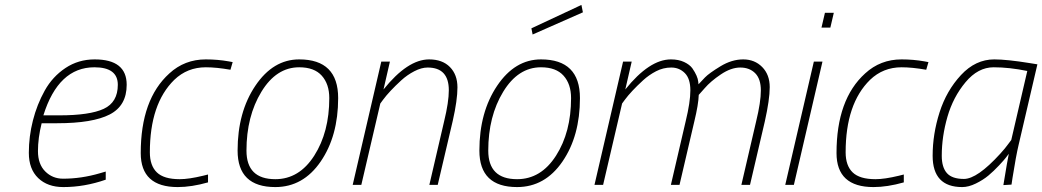

<svg xmlns="http://www.w3.org/2000/svg" viewBox="-20 -750 4229 779"><path d="M236 -25Q310 -25 385 -47L409 -54V-21Q323 9 237 9Q173 9 135 -27.5Q97 -64 97 -130Q97 -196 113.5 -261Q130 -326 161.5 -382.5Q193 -439 245.5 -474Q298 -509 364 -509Q494 -509 494 -406Q494 -321 425 -285.5Q356 -250 212 -250H149Q134 -190 134 -137Q134 -84 163.5 -54.5Q193 -25 236 -25ZM221 -282Q344 -282 401 -308.5Q458 -335 458 -406Q458 -477 363 -477Q217 -477 156 -282Z M815 -509Q863 -509 908 -501L924 -498L915 -467Q858 -477 815 -477Q740 -477 687 -426Q588 -329 588 -132Q588 -78 616.5 -50.5Q645 -23 709 -23Q746 -23 804 -37L824 -42V-10Q757 9 701 9Q551 9 551 -129Q551 -347 667 -452Q729 -509 815 -509Z M1194 -509Q1352 -509 1352 -352Q1352 -198 1281 -94.5Q1210 9 1097 9Q944 9 944 -139Q944 -295 1016 -402Q1088 -509 1194 -509ZM1097 -23Q1194 -23 1255 -118.5Q1316 -214 1316 -352Q1316 -409 1285.5 -443Q1255 -477 1194 -477Q1101 -477 1040.5 -377.5Q980 -278 980 -139Q980 -23 1097 -23Z M1536 -387Q1634 -509 1721 -509Q1775 -509 1805.5 -478Q1836 -447 1836 -395.5Q1836 -344 1817 -260L1756 0H1722L1782 -258Q1801 -336 1801 -384Q1801 -476 1715 -476Q1690 -476 1661 -461Q1632 -446 1608 -424Q1559 -379 1534 -345L1523 -330L1446 0H1411L1527 -500H1562Z M2175 -509Q2333 -509 2333 -352Q2333 -198 2262 -94.5Q2191 9 2078 9Q1925 9 1925 -139Q1925 -295 1997 -402Q2069 -509 2175 -509ZM2078 -23Q2175 -23 2236 -118.5Q2297 -214 2297 -352Q2297 -409 2266.5 -443Q2236 -477 2175 -477Q2082 -477 2021.5 -377.5Q1961 -278 1961 -139Q1961 -23 2078 -23ZM2141 -610 2136 -635 2339 -730 2345 -700Z M2517 -387Q2615 -509 2702 -509Q2733 -509 2755.5 -498.5Q2778 -488 2789 -473Q2811 -441 2813 -418L2814 -408Q2824 -419 2840.5 -436Q2857 -453 2903 -481Q2949 -509 2995.5 -509Q3042 -509 3072.5 -478Q3103 -447 3103 -396.5Q3103 -346 3083 -257L3023 0H2988L3048 -258Q3067 -336 3067 -383Q3067 -430 3044 -453Q3021 -476 2983.5 -476Q2946 -476 2904.5 -448Q2863 -420 2839 -392L2815 -365Q2814 -327 2797 -257L2737 0H2702L2762 -258Q2781 -336 2781 -383.5Q2781 -431 2758.5 -453.5Q2736 -476 2703.5 -476Q2671 -476 2642 -461Q2613 -446 2589 -424Q2540 -379 2515 -345L2504 -330L2427 0H2392L2508 -500H2543Z M3166 0 3282 -500H3317L3201 0ZM3313 -638 3327 -698H3363L3349 -638Z M3638 -509Q3686 -509 3731 -501L3747 -498L3738 -467Q3681 -477 3638 -477Q3563 -477 3510 -426Q3411 -329 3411 -132Q3411 -78 3439.5 -50.5Q3468 -23 3532 -23Q3569 -23 3627 -37L3647 -42V-10Q3580 9 3524 9Q3374 9 3374 -129Q3374 -347 3490 -452Q3552 -509 3638 -509Z M3884 9Q3764 9 3764 -118Q3764 -206 3792 -294Q3820 -382 3879 -445.5Q3938 -509 4014 -509Q4065 -509 4158 -494L4189 -489L4113 -163Q4102 -117 4088 -28L4084 -1L4051 1Q4068 -103 4073 -126Q4069 -121 4062 -111.5Q4055 -102 4033.5 -79Q4012 -56 3990.5 -38Q3969 -20 3939.5 -5.5Q3910 9 3884 9ZM4148 -462Q4075 -477 4011.5 -477Q3948 -477 3897.5 -416.5Q3847 -356 3824 -276Q3801 -196 3801 -118Q3801 -71 3822 -47.5Q3843 -24 3891 -24Q3945 -24 4038 -126Q4059 -149 4071 -166L4083 -182Z"/></svg>

Font: Titillium Web ExtraLight
Style: Italic
Weight: 275
Italic angle: -13°
Version: Version 1.002;PS 57.000;hotconv 1.0.70;makeotf.lib2.5.55311